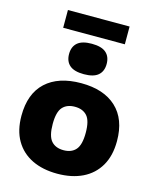

<svg xmlns="http://www.w3.org/2000/svg" viewBox="-139 -1059 945 1164"><g transform="rotate(15 333.0 -477.0)"><path d="M333.5 10.5Q242 10.5 174.8 -22.2Q107.5 -55 70.5 -118.2Q33.5 -181.5 33.5 -273.5Q33.5 -412 112.2 -484.8Q191 -557.5 333.5 -557.5Q475.5 -557.5 554.2 -484.5Q633 -411.5 633 -274Q633 -182 596 -118.5Q559 -55 491.8 -22.2Q424.5 10.5 333.5 10.5ZM333.5 -137Q383.5 -137 410.2 -167.5Q437 -198 437 -273.5Q437 -349.5 410 -379.5Q383 -409.5 333.5 -409.5Q283.5 -409.5 256.5 -379.5Q229.5 -349.5 229.5 -274Q229.5 -198.5 256.2 -167.8Q283 -137 333.5 -137ZM333.5 -614Q272.5 -614 244 -638.8Q215.5 -663.5 215.5 -709.5Q215.5 -755.5 244 -780.2Q272.5 -805 333.5 -805Q394.5 -805 423 -780.2Q451.5 -755.5 451.5 -709.5Q451.5 -663.5 423 -638.8Q394.5 -614 333.5 -614ZM140 -853.5V-965H527V-853.5Z"/></g></svg>

Font: Encode Sans SemiExpanded SemiExpanded ExtraBold
Style: Regular
Weight: 800
Width: 6
Designer: Multiple Designers
Foundry: Impallari Type
Version: Version 3.000; ttfautohint (v1.8.3) -l 8 -r 50 -G 200 -x 14 